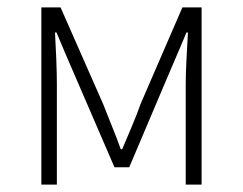

<svg xmlns="http://www.w3.org/2000/svg" viewBox="-20 -500 658 520"><path d="M92 0V-480H144L259 -219Q271 -188 283.5 -157.5Q296 -127 307 -96H311Q324 -127 337 -157.5Q350 -188 361 -219L474 -480H526V0H483V-272Q483 -300 485 -338.5Q487 -377 489 -412H485Q474 -386 463.5 -361Q453 -336 442 -311L330 -47H290L176 -311Q165 -336 154.5 -361Q144 -386 133 -412H129Q131 -377 132.5 -338.5Q134 -300 134 -272V0Z"/></svg>

Font: CV Source Sans Light
Style: Regular
Weight: 300
Designer: Paul D. Hunt
Foundry: Adobe Systems Incorporated
Version: Version 3.001